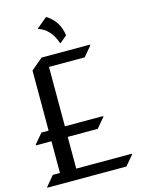

<svg xmlns="http://www.w3.org/2000/svg" viewBox="-139 -1035 819 1113"><g transform="rotate(-15 270.5 -478.5)"><path d="M254.4 -956.5Q325.2 -910.2 335.9 -825.2L295.4 -791H290.5Q260.3 -881.3 186.5 -903.8L249.5 -956.5ZM2.4 0V-3.9L52.2 -63.5H95.2V-253.9H2.4V-258.8L51.8 -317.4H95.2V-678.2L165.5 -737.3H456.5V-732.4L407.2 -673.8H192.9V-317.4H422.4V-312.5L373 -253.9H192.9V-63.5H526.4V-58.6L477.1 0Z"/></g></svg>

Font: Gothica
Style: Book
Weight: 400
Designer: Wojciech Kalinowski "wmk69" (wmk69@o2.pl)
Foundry: Wojciech Kalinowski "wmk69" (wmk69@o2.pl)
Version: Version 2.1.0; 2021-05-14